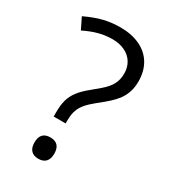

<svg xmlns="http://www.w3.org/2000/svg" viewBox="-181 -812 802 910"><g transform="rotate(30 219.5 -357.0)"><path d="M228 -395 270 -430.2Q301.8 -457 315.7 -483.2Q329.6 -509.3 329.6 -543Q329.6 -577.1 313.5 -603Q297.4 -628.9 268.1 -642.8Q238.8 -656.7 200.7 -656.7Q163.1 -656.7 127 -647.2Q90.8 -637.7 49.3 -617.2L19.5 -678.2Q73.2 -703.6 116.2 -713.9Q159.2 -724.1 205.1 -724.1Q267.1 -724.1 312.7 -702.4Q358.4 -680.7 382.6 -640.1Q406.7 -599.6 406.7 -544.4Q406.7 -512.2 398.4 -486.8Q390.1 -461.4 373.5 -438.5Q358.9 -419.4 338.6 -400.9Q318.4 -382.3 286.6 -357.4Q256.3 -333 239.7 -313.5Q223.1 -293.9 216.3 -274.4Q207 -252.4 207 -210.9V-199.7H141.6V-223.6Q141.6 -262.7 149.4 -290.5Q157.2 -318.4 175.8 -343Q194.3 -367.7 228 -395ZM124 -48.3Q124 -77.1 137.7 -91.8Q151.4 -106.4 178.2 -106.4Q205.1 -106.4 218.8 -91.8Q232.4 -77.1 232.4 -48.3Q232.4 -19.5 218.5 -4.6Q204.6 10.3 178.2 10.3Q151.9 10.3 137.9 -4.6Q124 -19.5 124 -48.3Z"/></g></svg>

Font: Viking Open Sans
Style: Regular
Weight: 400
Foundry: Ascender Corporation
Version: Version 2.001